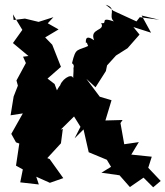

<svg xmlns="http://www.w3.org/2000/svg" viewBox="-20 -766 703 816"><path d="M286 -285 322 -227 297 -178 335 -216 357 -119 434 -87 452 -57 411 -32 488 -21 532 29 590 -11 631 30 663 3 610 -53 625 -100 538 -109 570 -162 508 -153 492 -243 501 -256 428 -254 454 -340 404 -355 347 -431 386 -395 430 -464 435 -488 473 -530 522 -561 573 -619 547 -651 622 -627 582 -700 657 -682 574 -693 560 -675 462 -720 429 -746C480 -731 437 -699 464 -675C399 -697 442 -662 410 -668C429 -633 359 -647 380 -595C340 -622 345 -592 345 -582C352 -598 353 -546 366 -576C307 -546 303 -569 286 -497C297 -492 294 -475 291 -477C294 -482 292 -452 291 -434C284 -458 236 -425 234 -395C262 -394 251 -438 222 -382L212 -409L182 -432L239 -482L202 -576L172 -607L229 -641L183 -667L207 -693L144 -673L86 -687L38 -681L35 -705L75 -639L35 -583L101 -528L78 -525L90 -498L50 -424L56 -402L38 -356L25 -276L77 -284L28 -197L48 -161L62 -156L48 -62L77 -46L66 9L145 18L134 -15L192 11L249 -9L191 -90L181 -94L239 -157L247 -218L238 -215L319 -295Z"/></svg>

Font: Asimov Aggro
Style: Medium
Weight: 500
Designer: Google
Version: Version 2.000980; 2014